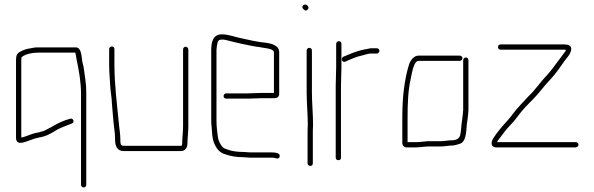

<svg xmlns="http://www.w3.org/2000/svg" viewBox="-20 -668 2597 839"><path d="M357 139V-259C357 -283 356 -298 353 -321C348 -350 348 -371 340 -397C336 -419 337 -461 311 -461H145C132 -461 123 -459 114 -457C95 -455 77 -448 63 -439C51 -430 50 -420 50 -401V-64C50 -53 57 -43 69 -44C74 -44 79 -45 84 -46C106 -52 128 -63 150 -67C183 -72 205 -86 229 -101C249 -112 272 -119 293 -128C308 -132 301 -154 286 -149C260 -142 238 -132 217 -120C201 -110 188 -105 172 -96C164 -94 155 -91 147 -89C123 -86 101 -74 79 -68C77 -68 75 -68 73 -67V-401C73 -407 73 -412 74 -417C74 -418 75 -419 77 -420C92 -432 121 -438 145 -438H309C313 -423 314 -407 318 -392C326 -352 334 -307 334 -259V139C334 146 339 151 346 151C353 151 357 146 357 139Z M457 -454V-386C457 -354 460 -320 462 -288C463 -269 469 -235 469 -216C470 -196 473 -177 474 -157C476 -122 483 -93 483 -56C483 -29 493 -8 520 -8H772C788 -8 799 -23 799 -39C799 -64 803 -89 803 -117V-452C803 -458 797 -464 791 -464C785 -464 780 -458 780 -452V-117C780 -90 776 -63 776 -39C776 -37 775 -31 772 -31H520C506 -31 506 -42 506 -56C506 -85 501 -107 499 -133C491 -216 480 -299 480 -386V-454C480 -460 475 -465 469 -465C463 -465 457 -460 457 -454Z M1044 -4C1019 -4 992 -7 973 -15C966 -17 955 -21 951 -27C942 -39 934 -53 932 -70C929 -92 926 -116 926 -142V-449C926 -454 927 -460 928 -468C931 -484 931 -495 949 -495C954 -495 959 -495 964 -494C985 -488 1013 -482 1034 -477C1062 -472 1086 -465 1115 -462L1132 -459C1146 -457 1177 -454 1177 -439V-262H1125C1112 -262 1077 -260 1063 -260H968C962 -260 957 -254 957 -248C957 -242 962 -237 968 -237H1063C1077 -237 1112 -239 1125 -239H1179C1190 -239 1200 -245 1200 -257V-440C1200 -471 1163 -479 1135 -482L1118 -484C1113 -485 1107 -486 1101 -487C1080 -490 1060 -496 1038 -500C1009 -505 981 -518 949 -518C912 -518 903 -486 903 -449V-142C903 -131 904 -120 905 -110C907 -86 907 -66 914 -47C924 -21 938 0 967 7C989 15 1016 19 1044 19C1054 19 1064 21 1074 21H1166C1171 21 1176 21 1180 22C1189 25 1199 28 1202 16C1206 0 1181 -2 1166 -2H1074C1064 -2 1054 -4 1044 -4Z M1320 -448V-265C1320 -217 1325 -170 1325 -122C1324 -107 1324 -93 1324 -79V45C1324 52 1329 57 1336 57C1343 57 1347 52 1347 45V-79C1347 -93 1347 -107 1348 -122C1348 -170 1343 -217 1343 -265V-448C1343 -454 1338 -459 1332 -459C1326 -459 1320 -454 1320 -448ZM1305 -629C1311 -623 1316 -618 1324 -626C1332 -634 1327 -640 1322 -645C1310 -655 1294 -640 1305 -629Z M1638 -446C1638 -452 1633 -457 1627 -457H1599C1585 -455 1572 -451 1559 -449C1532 -442 1503 -430 1480 -420C1467 -412 1476 -392 1490 -399C1512 -409 1538 -421 1564 -426C1575 -429 1589 -434 1600 -434H1627C1633 -434 1638 -440 1638 -446ZM1449 -476V-374C1449 -350 1447 -320 1447 -294V21C1447 28 1452 32 1459 32C1466 32 1470 28 1470 21V-294C1470 -319 1472 -351 1472 -374V-476C1472 -483 1468 -488 1461 -488C1454 -488 1449 -483 1449 -476Z M1989 -425H1809C1789 -425 1775 -406 1768 -388C1747 -322 1738 -242 1738 -154V-43C1738 -33 1746 -24 1756 -24H1800C1807 -24 1816 -25 1825 -26L1849 -28H1906C1923 -28 1939 -32 1955 -32C1965 -32 1978 -36 1987 -39C2017 -46 2017 -91 2020 -125L2023 -146C2025 -164 2026 -166 2027 -187V-405C2027 -411 2022 -417 2016 -417C2010 -417 2004 -411 2004 -405V-188C2003 -169 2002 -166 2000 -149L1997 -127C1995 -110 1995 -99 1992 -83C1990 -63 1975 -55 1954 -55C1938 -55 1922 -51 1906 -51H1848C1834 -50 1815 -47 1800 -47H1761V-154C1761 -212 1763 -271 1774 -320C1779 -340 1786 -402 1809 -402H1989C1995 -402 2001 -408 2001 -414C2001 -420 1995 -425 1989 -425Z M2168 -451H2444C2447 -451 2450 -451 2453 -450C2452 -447 2451 -445 2450 -443C2443 -433 2436 -425 2429 -415C2410 -390 2390 -361 2369 -338C2343 -312 2320 -276 2292 -250C2269 -225 2243 -199 2223 -173C2209 -152 2190 -134 2175 -116C2169 -108 2169 -109 2161 -99C2151 -87 2143 -75 2135 -63C2125 -47 2124 -24 2148 -24H2496C2502 -24 2508 -30 2508 -36C2508 -42 2502 -47 2496 -47H2152C2155 -54 2160 -59 2165 -66C2178 -83 2191 -102 2206 -117C2219 -130 2231 -144 2242 -159C2261 -186 2286 -211 2310 -235C2336 -261 2360 -296 2386 -322C2408 -345 2429 -376 2447 -402C2458 -417 2472 -429 2476 -450C2479 -469 2462 -474 2444 -474H2168C2161 -474 2156 -469 2156 -462C2156 -455 2161 -451 2168 -451Z"/></svg>

Font: Electronic
Style: ExLt
Weight: 200
Version: Version 1.011